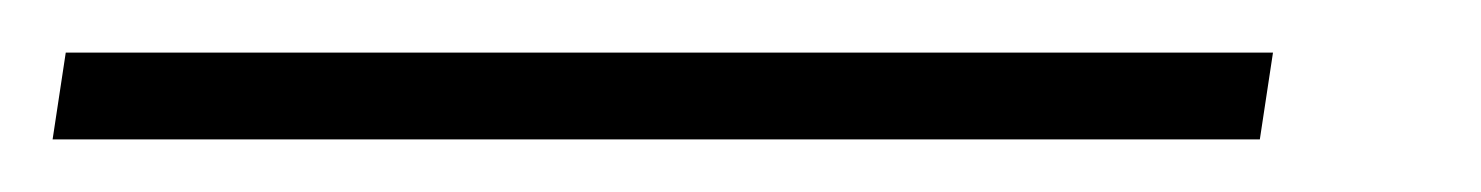

<svg xmlns="http://www.w3.org/2000/svg" viewBox="-43 -20 563 73"><path d="M-23 33 -18 0H441L436 33Z"/></svg>

Font: Nunito Sans 12pt ExtraLight 12pt ExtraLight
Style: Italic
Weight: 250
Italic angle: -9°
Version: Version 3.101;gftools[0.9.27]